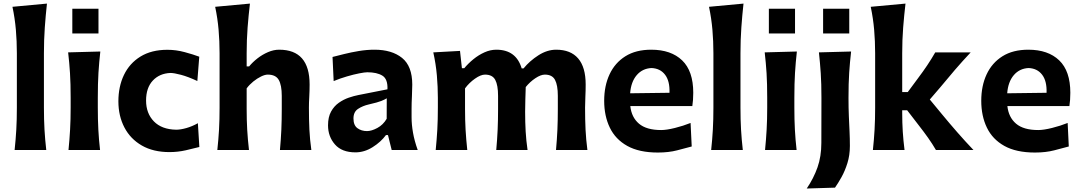

<svg xmlns="http://www.w3.org/2000/svg" viewBox="-20 -847 6102 1084"><path d="M62.5 0Q68.8 -59.6 72 -115.2Q75.2 -170.9 75.2 -239.7V-546.4Q75.2 -614.3 69.6 -679Q64 -743.7 50.3 -808.6L245.1 -826.7Q237.8 -760.7 232.9 -691.4Q228 -622.1 228 -546.4V-239.7Q228 -170.9 231.2 -115.2Q234.4 -59.6 241.2 0Z M388.3 -797.7H536V-658.1H388.3ZM366.7 0Q372.6 -59.6 375.7 -115.2Q378.9 -170.9 378.9 -239.7V-294.4Q378.9 -375.5 375.2 -433.8Q371.6 -492.2 364.7 -551.3L546.4 -556.2Q539.6 -495.6 535.9 -436.3Q532.2 -377 532.2 -294.4V-239.7Q532.2 -170.9 535.2 -115.2Q538.1 -59.6 544.9 0Z M936.5 11.7Q845.2 11.7 780.8 -25.4Q716.3 -62.5 682.4 -127.4Q648.4 -192.4 648.4 -274.9Q648.4 -358.4 679.9 -424.1Q711.4 -489.7 773.2 -527.8Q835 -565.9 924.8 -565.9Q974.1 -565.9 1022.7 -552.7Q1071.3 -539.6 1105 -526.9L1094.2 -389.6Q1041.5 -414.1 1002 -424.6Q962.4 -435.1 942.4 -435.1Q880.4 -432.6 842.5 -391.8Q804.7 -351.1 804.7 -279.3Q804.7 -207 848.9 -161.6Q893.1 -116.2 974.6 -114.7Q999.5 -114.7 1032.2 -124Q1064.9 -133.3 1097.2 -151.4L1105.5 -17.1Q1073.7 -8.8 1028.8 1.5Q983.9 11.7 936.5 11.7Z M1207 0Q1213.4 -59.6 1216.6 -115.2Q1219.7 -170.9 1219.7 -239.7V-546.4Q1219.7 -614.3 1214.1 -679Q1208.5 -743.7 1194.8 -808.6L1391.1 -826.7Q1383.3 -760.7 1377.9 -691.4Q1372.6 -622.1 1372.6 -546.4V-472.2H1386.7Q1406.2 -496.1 1433.8 -517.6Q1461.4 -539.1 1493.2 -552.7Q1524.9 -566.4 1556.2 -566.4Q1728 -566.4 1728 -370.1Q1728 -334.5 1726.1 -300.8Q1724.1 -267.1 1724.1 -239.7Q1724.1 -170.9 1726.8 -115.2Q1729.5 -59.6 1737.8 0H1560.5Q1565.9 -59.6 1568.4 -114.3Q1570.8 -168.9 1570.8 -231.4V-305.7Q1570.8 -366.2 1553.7 -396Q1536.6 -425.8 1491.7 -425.8Q1475.6 -425.8 1453.6 -415Q1431.6 -404.3 1409.9 -386.7Q1388.2 -369.1 1372.6 -348.1V-231.4Q1372.6 -168.9 1375.7 -114.3Q1378.9 -59.6 1385.7 0Z M1986.8 13.2Q1910.2 13.2 1871.1 -31.5Q1832 -76.2 1832 -139.6Q1832 -186 1849.1 -217Q1866.2 -248 1893.1 -266.8Q1919.9 -285.6 1949.5 -295.7Q1979 -305.7 2003.9 -310.5L2167.5 -342.8Q2169.9 -400.9 2138.9 -419.9Q2107.9 -439 2053.7 -439Q2040 -439 2008.5 -432.9Q1977.1 -426.8 1938.5 -415.5Q1899.9 -404.3 1863.8 -389.2L1857.4 -525.4Q1884.3 -532.2 1923.3 -542Q1962.4 -551.8 2006.8 -559.1Q2051.3 -566.4 2094.2 -566.4Q2192.4 -566.4 2250 -520Q2307.6 -473.6 2307.6 -369.1Q2307.6 -342.3 2305.7 -304Q2303.7 -265.6 2303.7 -233.9V-184.6Q2303.7 -143.6 2311.8 -97.7Q2319.8 -51.8 2338.4 0H2191.4L2170.4 -84.5H2159.2Q2130.4 -45.4 2083.7 -16.1Q2037.1 13.2 1986.8 13.2ZM2052.2 -106.9Q2077.6 -106.9 2110.4 -124.5Q2143.1 -142.1 2163.1 -176.3L2163.6 -292Q2152.8 -285.2 2133.1 -277.1Q2113.3 -269 2062 -257.3Q2027.8 -249.5 2001.7 -232.4Q1975.6 -215.3 1975.6 -178.2Q1975.6 -139.6 1998 -123.3Q2020.5 -106.9 2052.2 -106.9Z M3119.1 0Q3124.5 -59.6 3127 -114.3Q3129.4 -168.9 3129.4 -231.4V-305.7Q3129.4 -366.2 3113.5 -396Q3097.7 -425.8 3056.2 -425.8Q3033.2 -425.8 3002.4 -405.3Q2971.7 -384.8 2948.2 -355.5Q2947.3 -324.2 2946 -285.4Q2944.8 -246.6 2944.8 -216.3Q2944.8 -155.8 2947.8 -104.7Q2950.7 -53.7 2958.5 0H2781.7Q2787.1 -59.6 2789.6 -114.3Q2792 -168.9 2792 -231.4V-305.7Q2792 -366.2 2776.1 -396Q2760.3 -425.8 2718.3 -425.8Q2694.3 -425.8 2661.6 -402.8Q2628.9 -379.9 2605.5 -348.1V-231.4Q2605.5 -168.9 2608.6 -114.3Q2611.8 -59.6 2618.2 0H2439.9Q2445.8 -59.6 2449 -115.2Q2452.1 -170.9 2452.1 -239.7V-294.4Q2452.1 -356.9 2446.5 -421.4Q2440.9 -485.8 2426.3 -551.3L2577.1 -559.6L2587.9 -461.9H2601.1Q2623.5 -488.8 2652.8 -512.7Q2682.1 -536.6 2715.3 -551.5Q2748.5 -566.4 2782.2 -566.4Q2894 -566.4 2925.3 -460.9H2936Q2970.7 -503.4 3020 -534.9Q3069.3 -566.4 3120.1 -566.4Q3201.7 -566.4 3244.1 -517.1Q3286.6 -467.8 3286.6 -370.1Q3286.6 -334.5 3284.9 -300.8Q3283.2 -267.1 3283.2 -239.7Q3283.2 -170.9 3285.9 -115.2Q3288.6 -59.6 3296.4 0Z M3694.3 14.2Q3588.4 14.2 3521.5 -23.2Q3454.6 -60.5 3422.9 -126.5Q3391.1 -192.4 3391.1 -277.8Q3391.1 -362.3 3421.4 -427.2Q3451.7 -492.2 3510.7 -529.3Q3569.8 -566.4 3656.7 -566.4Q3768.6 -566.4 3831.3 -506.1Q3894 -445.8 3894 -323.2Q3894 -300.8 3892.6 -283Q3891.1 -265.1 3888.7 -248H3538.6Q3545.4 -184.6 3587.6 -148.7Q3629.9 -112.8 3712.9 -112.8Q3743.2 -112.8 3790.3 -124.5Q3837.4 -136.2 3878.9 -152.8L3885.3 -20Q3851.1 -10.7 3803.2 1.7Q3755.4 14.2 3694.3 14.2ZM3759.8 -323.2Q3762.2 -389.2 3734.9 -425Q3707.5 -460.9 3658.2 -462.9Q3606.9 -460.4 3574.7 -422.6Q3542.5 -384.8 3537.6 -320.3Z M3995.1 0Q4001.5 -59.6 4004.6 -115.2Q4007.8 -170.9 4007.8 -239.7V-546.4Q4007.8 -614.3 4002.2 -679Q3996.6 -743.7 3982.9 -808.6L4177.7 -826.7Q4170.4 -760.7 4165.5 -691.4Q4160.6 -622.1 4160.6 -546.4V-239.7Q4160.6 -170.9 4163.8 -115.2Q4167 -59.6 4173.8 0Z M4320.9 -797.7H4468.6V-658.1H4320.9ZM4299.3 0Q4305.2 -59.6 4308.3 -115.2Q4311.5 -170.9 4311.5 -239.7V-294.4Q4311.5 -375.5 4307.9 -433.8Q4304.2 -492.2 4297.4 -551.3L4479 -556.2Q4472.2 -495.6 4468.5 -436.3Q4464.8 -377 4464.8 -294.4V-239.7Q4464.8 -170.9 4467.8 -115.2Q4470.7 -59.6 4477.5 0Z M4627.1 -797.7H4774.8V-658.1H4627.1ZM4534.7 217.3Q4573.7 159.7 4595.5 97.9Q4617.2 36.1 4617.2 -40L4617.7 -294.4Q4617.7 -375.5 4613.8 -433.8Q4609.9 -492.2 4603.5 -551.3L4785.2 -556.2Q4778.3 -495.6 4774.4 -436.3Q4770.5 -377 4770.5 -294.4Q4770.5 -236.8 4772.5 -190.9Q4774.4 -145 4776.4 -104.7Q4778.3 -64.5 4778.3 -22.9Q4778.3 29.3 4764.4 73.7Q4750.5 118.2 4731 153.1Q4711.4 188 4694.3 212.4Z M4908.2 0Q4914.6 -59.6 4917.7 -115.2Q4920.9 -170.9 4920.9 -239.7V-546.4Q4920.9 -614.3 4915.3 -679Q4909.7 -743.7 4896 -808.6L5092.3 -826.7Q5084.5 -760.7 5079.1 -691.4Q5073.7 -622.1 5073.7 -546.4V-327.1H5105L5163.6 -406.2Q5190.9 -442.4 5215.1 -478.5Q5239.3 -514.6 5260.3 -551.3H5460.4Q5413.6 -501.5 5371.3 -452.4Q5329.1 -403.3 5288.6 -354L5229.5 -285.2L5299.3 -200.7Q5340.8 -150.4 5384.8 -100.1Q5428.7 -49.8 5476.1 0H5264.2Q5244.1 -34.7 5219.7 -69.1Q5195.3 -103.5 5168.9 -137.2L5101.6 -224.6H5073.7V-210Q5073.7 -153.3 5076.9 -103.5Q5080.1 -53.7 5086.9 0Z M5823.2 14.2Q5717.3 14.2 5650.4 -23.2Q5583.5 -60.5 5551.8 -126.5Q5520 -192.4 5520 -277.8Q5520 -362.3 5550.3 -427.2Q5580.6 -492.2 5639.6 -529.3Q5698.7 -566.4 5785.6 -566.4Q5897.5 -566.4 5960.2 -506.1Q6022.9 -445.8 6022.9 -323.2Q6022.9 -300.8 6021.5 -283Q6020 -265.1 6017.6 -248H5667.5Q5674.3 -184.6 5716.6 -148.7Q5758.8 -112.8 5841.8 -112.8Q5872.1 -112.8 5919.2 -124.5Q5966.3 -136.2 6007.8 -152.8L6014.2 -20Q5980 -10.7 5932.1 1.7Q5884.3 14.2 5823.2 14.2ZM5888.7 -323.2Q5891.1 -389.2 5863.8 -425Q5836.4 -460.9 5787.1 -462.9Q5735.8 -460.4 5703.6 -422.6Q5671.4 -384.8 5666.5 -320.3Z"/></svg>

Font: Pinar-DS3-FD Bold
Style: Regular
Weight: 700
Designer: Amin Abedi
Version: Version 3.000